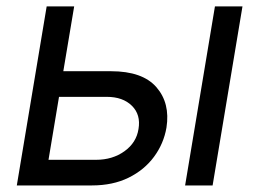

<svg xmlns="http://www.w3.org/2000/svg" viewBox="-20 -565 790 585"><path d="M172.9 -348H318.2Q414.1 -348 456.5 -299.4Q498.9 -250.7 487.2 -176.1Q478.7 -127.1 449.2 -87.2Q419.7 -47.2 371.8 -23.6Q323.9 0 259.9 0H31.2L122.2 -545.5H206ZM159.8 -269.9 127.8 -78.1H272.7Q322.8 -78.1 359.2 -104.2Q395.6 -130.3 402 -171.9Q409.4 -215.6 381.9 -242.7Q354.4 -269.9 305.4 -269.9ZM544 0 634.9 -545.5H718.8L627.8 0Z"/></svg>

Font: Inter UI
Style: Italic
Weight: 400
Italic angle: -9.39999°
Designer: Rasmus Andersson
Foundry: rsms
Version: 3.2;8d6f07862